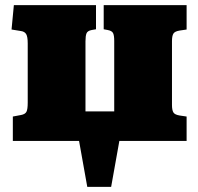

<svg xmlns="http://www.w3.org/2000/svg" viewBox="-20 -549 772 748"><path d="M320 179 288 0H30V-95L62 -101Q78 -104 83 -113.5Q88 -123 88 -149V-380Q88 -406 82 -416Q76 -426 62 -428L25 -434L34 -529H354V-435L337 -432Q321 -429 317 -419Q313 -409 313 -388V-115H425V-390Q425 -411 420.5 -420Q416 -429 400 -432L384 -435V-529H707V-434L680 -430Q661 -427 655.5 -418Q650 -409 650 -389V-140Q650 -120 655.5 -111Q661 -102 680 -99L707 -95V0H445L413 179Z"/></svg>

Font: Literata Variable Black
Style: Regular
Weight: 900
Designer: Latin by Veronika Burian and Jose Scaglione. Greek by Irene Vlachou. Cyrillic by Vera Evstafieva.
Foundry: TypeTogether
Version: Version 3.021